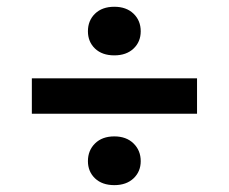

<svg xmlns="http://www.w3.org/2000/svg" viewBox="-20 -612 676 568"><path d="M240.1 -519.5Q240.1 -551.1 261.2 -571.6Q282.3 -592 318.2 -592Q353.7 -592 375 -571.6Q396.3 -551.1 396.3 -519.5Q396.3 -488.3 375 -468.2Q353.7 -448.2 318.2 -448.2Q282.3 -448.2 261.2 -468.2Q240.1 -488.3 240.1 -519.5ZM562.9 -380.3V-275.6H74.2V-380.3ZM240.1 -135.3Q240.1 -166.9 261.2 -187.7Q282.3 -208.5 318.2 -208.5Q353.7 -208.5 375 -187.7Q396.3 -166.9 396.3 -135.3Q396.3 -104.4 375 -84.3Q353.7 -64.3 318.2 -64.3Q282.3 -64.3 261.2 -84.3Q240.1 -104.4 240.1 -135.3Z"/></svg>

Font: Interface
Style: Bold
Weight: 700
Designer: Rasmus Andersson
Foundry: rsms
Version: Version 1.8